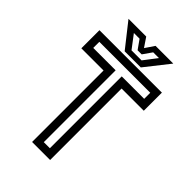

<svg xmlns="http://www.w3.org/2000/svg" viewBox="-249 -960 1061 1061"><g transform="rotate(45 281.5 -429.0)"><path d="M211 0V-558.5H37.5V-700H525.5V-558.5H352V0ZM257.5 -45H305V-606.5H480.5V-654H82.5V-606.5H257.5ZM218.5 -716 106.5 -858H245L281.5 -804L318 -858H456.5L344.5 -716ZM241.5 -746.5H320L378.5 -823.5H334L297 -770.5H265L227.5 -823.5H183Z"/></g></svg>

Font: Tourney Thin Medium
Style: Regular
Weight: 500
Version: Version 1.015